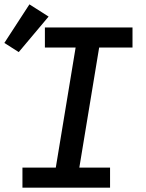

<svg xmlns="http://www.w3.org/2000/svg" viewBox="-51 -861 671 881"><path d="M52 0V-92H205L296 -643H155V-735H557V-643H404L313 -92H454V0ZM35 -622 -31 -664 84 -841 172 -785Z"/></svg>

Font: Iosevka Curly Slab SmBdEx
Style: Italic
Weight: 600
Width: 7
Italic angle: -9°
Monospace: yes
Designer: Belleve Invis
Foundry: Belleve Invis
Version: Version 11.1.0; ttfautohint (v1.8.3)